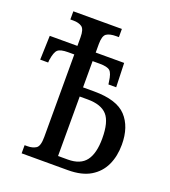

<svg xmlns="http://www.w3.org/2000/svg" viewBox="-131 -810 802 907"><g transform="rotate(20 269.5 -357.0)"><path d="M82 0V-41H96Q122 -41 139 -52Q156 -63 156 -109V-524H125Q87 -524 73.5 -512Q60 -500 54 -459L53 -446H13L17 -567H156V-610Q156 -651 140 -662Q124 -673 98 -673H82V-714H326V-673H313Q280 -673 264 -662Q248 -651 248 -610V-567H391L395 -446H356L354 -459Q349 -500 335.5 -512Q322 -524 284 -524H248V-392H304Q418 -392 465.5 -341Q513 -290 513 -200Q513 -142 492 -97Q471 -52 427.5 -26Q384 0 314 0ZM297 -47Q360 -47 388 -84Q416 -121 416 -196Q416 -279 386 -312.5Q356 -346 288 -346H248V-47Z"/></g></svg>

Font: Noto Serif ExtraCondensed
Style: Regular
Weight: 400
Width: 2
Designer: Monotype Design Team
Foundry: Monotype Imaging Inc.
Version: Version 2.015